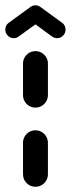

<svg xmlns="http://www.w3.org/2000/svg" viewBox="-48 -714 270 734"><path d="M87.4 0Q67.8 0 53.9 -13.9Q40 -27.8 40 -47.8V-168.1Q40 -181.1 46.3 -192Q52.6 -203 63.5 -209.4Q74.4 -215.9 87.4 -215.9Q100.4 -215.9 111.3 -209.4Q122.2 -203 128.7 -192Q135.2 -181.1 135.2 -168.1V-47.8Q135.2 -34.8 128.7 -23.7Q122.2 -12.6 111.3 -6.3Q100.4 0 87.4 0ZM87.4 -302.6Q74.4 -302.6 63.5 -309.1Q52.6 -315.6 46.3 -326.5Q40 -337.4 40 -350.4V-471.1Q40 -490.7 53.9 -504.6Q67.8 -518.5 87.4 -518.5Q100.4 -518.5 111.3 -512.2Q122.2 -505.9 128.7 -495Q135.2 -484.1 135.2 -471.1V-350.4Q135.2 -337.4 128.7 -326.5Q122.2 -315.6 111.3 -309.1Q100.4 -302.6 87.4 -302.6ZM87.4 -693.7Q100.7 -693.7 110.4 -684.1Q120 -674.4 120 -661.1Q120 -653 116.3 -646.1Q112.6 -639.3 106.7 -634.8L23.3 -574.4Q15.2 -568.1 4.8 -568.1Q-8.9 -568.1 -18.3 -577.8Q-27.8 -587.4 -27.8 -600.7Q-27.8 -608.9 -24.3 -615.9Q-20.7 -623 -14.4 -627L68.5 -687.4Q76.7 -693.7 87.4 -693.7ZM105.9 -687.8 189.3 -627Q195.6 -623 199.1 -615.9Q202.6 -608.9 202.6 -600.7Q202.6 -587.4 193.1 -577.8Q183.7 -568.1 170 -568.1Q159.6 -568.1 151.1 -574.4L68.9 -634.4Z"/></svg>

Font: 26F Galaxy Hebrew Extra Bold
Style: Regular
Weight: 800
Designer: C₂₉H₂₅N₃O₅
Version: Version 1.000